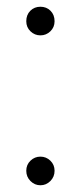

<svg xmlns="http://www.w3.org/2000/svg" viewBox="-20 -546 240 570"><path d="M58 -483Q58 -502 70 -514Q82 -526 100 -526Q118 -526 130 -514Q142 -502 142 -483Q142 -465 129.5 -453Q117 -441 100 -441Q83 -441 70.5 -453Q58 -465 58 -483ZM129.5 -8.5Q117 4 100 4Q83 4 70.5 -8.5Q58 -21 58 -39Q58 -57 70.5 -69Q83 -81 100 -81Q117 -81 129.5 -69Q142 -57 142 -39Q142 -21 129.5 -8.5Z"/></svg>

Font: mBank Light
Style: Regular
Weight: 300
Designer: Julieta Ulanovsky
Foundry: Julieta Ulanovsky
Version: Version 7.200;PS 007.200;hotconv 1.0.88;makeotf.lib2.5.64775